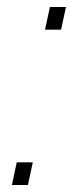

<svg xmlns="http://www.w3.org/2000/svg" viewBox="-20 -530 209 550"><path d="M109 -445 123 -510H169L155 -445ZM14 0 28 -65H74L60 0Z"/></svg>

Font: Saira Semi Condensed Thin
Style: Italic
Weight: 100
Width: 4
Italic angle: -12°
Designer: Hector Gatti with collaboration of the Omnibus-Type team
Foundry: Omnibus-Type
Version: Version 1.001; ttfautohint (v1.8)